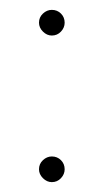

<svg xmlns="http://www.w3.org/2000/svg" viewBox="-20 -362 210 389"><path d="M111 -316Q111 -306 103.5 -298Q96 -290 85 -290Q75 -290 67 -298Q59 -306 59 -316Q59 -327 67 -334.5Q75 -342 85 -342Q96 -342 103.5 -334.5Q111 -327 111 -316ZM111 -19Q111 -9 103.5 -1Q96 7 85 7Q75 7 67 -1Q59 -9 59 -19Q59 -30 67 -37.5Q75 -45 85 -45Q96 -45 103.5 -37.5Q111 -30 111 -19Z"/></svg>

Font: Gontserrat Thin
Style: Regular
Weight: 250
Designer: Julieta Ulanovsky
Foundry: Julieta Ulanovsky
Version: Version 6.001